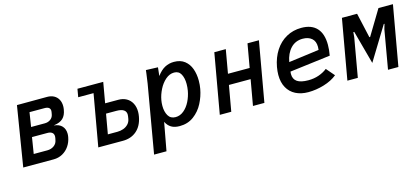

<svg xmlns="http://www.w3.org/2000/svg" viewBox="-60 -1038 3720 1705"><g transform="rotate(-15 1800.0 -185.0)"><path d="M128 -550 405.5 -551Q441 -551 467.5 -536.8Q494 -522.5 508.2 -496.2Q522.5 -470 522.5 -435Q522.5 -419.5 519.5 -403Q511 -352 483.5 -325.8Q456 -299.5 405 -292.5L397.5 -290.5Q446.5 -286 471.8 -258.5Q497 -231 497 -187.5Q497 -173 494 -157Q486 -112.5 462 -77Q438 -41.5 400.8 -20.8Q363.5 0 318 0H38.5ZM377.5 -160.5 381.5 -179.5Q383 -188 383 -194.5Q383 -217.5 368 -229.2Q353 -241 325.5 -241H183.5L159.5 -92H284.5Q320.5 -92 346.2 -110.8Q372 -129.5 377.5 -160.5ZM405 -389 408.5 -408Q410 -415 410 -421Q410 -460.5 357.5 -460.5H219.5L199 -329.5H325.5Q355.5 -329.5 377.8 -345.8Q400 -362 405 -389Z M812.5 -476.5H671.5L684.5 -551H921.5L888.5 -362.5H1011Q1052.5 -362.5 1084.5 -344.5Q1116.5 -326.5 1134.2 -293Q1152 -259.5 1152 -214.5Q1152 -193.5 1147.5 -169.5Q1132.5 -88 1081.5 -44Q1030.5 0 955 0H728.5ZM1051.5 -175 1055 -196.5Q1056.5 -205.5 1056.5 -213.5Q1056.5 -272 967.5 -272H872.5L840.5 -90H928.5Q957 -90 983.2 -99.2Q1009.5 -108.5 1028 -127.8Q1046.5 -147 1051.5 -175Z M1311.5 -527.5 1314.5 -554 1424.5 -550 1416 -472Q1451 -519.5 1489.2 -539.8Q1527.5 -560 1573 -560Q1632.5 -560 1670.8 -530Q1709 -500 1726.5 -451Q1744 -402 1744 -342.5Q1744 -303 1737.5 -267.5Q1725.5 -201 1693.5 -139Q1661.5 -77 1606.5 -36.2Q1551.5 4.5 1477 4.5Q1430 4.5 1400 -13.5Q1370 -31.5 1352 -68L1304.5 190H1190.5L1298.5 -434.5Q1305.5 -476 1311.5 -527.5ZM1626.5 -279.5Q1632 -310 1632 -341.5Q1632 -396 1612.5 -432Q1593 -468 1550 -468Q1508 -468 1471.5 -436.5Q1435 -405 1410.8 -357Q1386.5 -309 1378 -260.5Q1373.5 -236 1373.5 -209Q1373.5 -154.5 1395 -118.2Q1416.5 -82 1462 -82Q1503.5 -82 1538 -110.5Q1572.5 -139 1595 -184.2Q1617.5 -229.5 1626.5 -279.5Z M1942.5 -550H2048L2010 -333.5H2209.5L2247.5 -550H2352.5L2255.5 0H2150.5L2192 -235.5H1992.5L1951 0H1845.5Z M2439 -207.5Q2439 -239.5 2446 -280Q2461.5 -364 2502.5 -427Q2543.5 -490 2605.5 -524.5Q2667.5 -559 2743.5 -559Q2837.5 -559 2885.8 -506.2Q2934 -453.5 2934 -352.5Q2934 -307 2924.5 -255L2551 -208.5Q2549.5 -197.5 2549.5 -187Q2549.5 -139 2583 -116Q2616.5 -93 2686 -93Q2737.5 -93 2782 -108.5Q2826.5 -124 2860 -150.5L2925 -75Q2876 -35 2803.2 -13Q2730.5 9 2658 9Q2592 9 2542.5 -16.2Q2493 -41.5 2466 -90Q2439 -138.5 2439 -207.5ZM2844 -358Q2844 -410 2813 -436.2Q2782 -462.5 2731 -462.5Q2663.5 -462.5 2620 -416.5Q2576.5 -370.5 2562.5 -293L2842 -330Q2844 -343.5 2844 -358Z M3116 -551.5H3255.5L3307 -322.5H3314L3452 -551.5H3585L3487.5 0H3392L3454 -356.5L3467.5 -402.5H3461L3273 -95L3189.5 -402.5H3181L3177 -356.5L3114.5 0H3018.5Z"/></g></svg>

Font: JuliaMono SemiBold
Style: Italic
Weight: 600
Italic angle: -9°
Monospace: yes
Designer: cormullion
Foundry: corm
Version: Version 0.056; ttfautohint (v1.8.4)